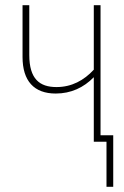

<svg xmlns="http://www.w3.org/2000/svg" viewBox="-20 -547 480 741"><path d="M368 -527H342V-278C304 -237 257 -211 198 -211C133 -211 93 -242 93 -335V-527H67V-327C67 -235 111 -186 195 -186C254 -186 303 -209 342 -249V0H391V174H417V-25H368Z"/></svg>

Font: Noto Sans Condensed Thin
Style: Regular
Weight: 100
Width: 3
Designer: Monotype Design Team
Foundry: Monotype Imaging Inc.
Version: Version 2.013